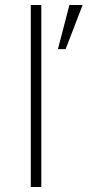

<svg xmlns="http://www.w3.org/2000/svg" viewBox="-20 -747 350 767"><path d="M103 0V-727.1H145V0ZM242.2 -550.8H211.4L257.3 -727.1H310.1Z"/></svg>

Font: Clear Sans Thin
Style: Regular
Weight: 250
Foundry: Intel Corporation
Version: Version 1.00